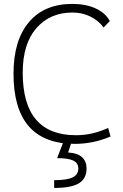

<svg xmlns="http://www.w3.org/2000/svg" viewBox="-20 -723 626 978"><path d="M360.4 9.8Q48.8 9.8 48.8 -347.7Q48.8 -517.1 127.2 -610.1Q205.6 -703.1 348.6 -703.1Q416.5 -703.1 466.6 -680.4Q516.6 -657.7 539.6 -615.7L507.8 -583Q481 -619.1 439.5 -639.2Q397.9 -659.2 349.6 -659.2Q234.4 -659.2 165 -579.3Q95.7 -499.5 95.7 -352.5Q95.7 -34.2 367.2 -34.2Q450.2 -34.2 530.8 -71.3L543 -27.8Q456.1 9.8 360.4 9.8ZM255.9 234.4V194.8Q320.8 194.8 349.9 180.7Q378.9 166.5 378.9 135.3Q378.9 107.4 353.5 95Q328.1 82.5 271 82.5L312 -23.9L346.7 -5.9L327.1 53.7Q376.5 57.1 398.7 78.4Q420.9 99.6 420.9 135.3Q420.9 187 381.8 210.7Q342.8 234.4 255.9 234.4Z"/></svg>

Font: Cascadia Code NF ExtraLight
Style: Regular
Weight: 200
Monospace: yes
Designer: Aaron Bell
Foundry: Saja Typeworks
Version: Version 2404.023; ttfautohint (v1.8.4)